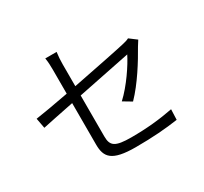

<svg xmlns="http://www.w3.org/2000/svg" viewBox="-157 -995 1313 1234"><g transform="rotate(-30 500.0 -377.5)"><path d="M310 -128C310 -33 345 15 523 15C651 15 748 7 838 -6L841 -83C742 -64 648 -54 530 -54C409 -54 382 -76 382 -146V-450C565 -487 758 -526 773 -529C743 -468 668 -355 592 -285L654 -248C736 -332 812 -456 858 -538C865 -550 875 -566 882 -576L829 -616C818 -610 800 -604 780 -600C739 -590 556 -553 382 -519V-682C382 -710 384 -741 388 -770H304C309 -741 310 -711 310 -682V-505C203 -485 107 -468 62 -462L76 -387C116 -396 207 -414 310 -435Z"/></g></svg>

Font: Source Han Sans JP Normal
Style: Regular
Weight: 350
Designer: Ryoko NISHIZUKA 西塚涼子 (kana, bopomofo & ideographs); Paul D. Hunt (Latin, Greek & Cyrillic); Sandoll Communications 산돌커뮤니
Foundry: Adobe
Version: Version 2.002;hotconv 1.0.116;makeotfexe 2.5.65601